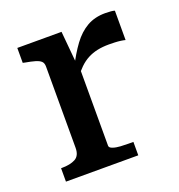

<svg xmlns="http://www.w3.org/2000/svg" viewBox="-105 -637 677 726"><g transform="rotate(-20 233.0 -274.0)"><path d="M434 -544V-426Q427 -428 416 -429.5Q405 -431 392.5 -431.5Q380 -432 369 -432Q343 -432 322 -427.5Q301 -423 283 -413.5Q265 -404 249 -388.5Q233 -373 216 -350L215 -393Q240 -443 265.5 -477.5Q291 -512 322.5 -530Q354 -548 396 -548Q408 -548 419 -547Q430 -546 434 -544ZM39 0V-54H42Q76 -54 96.5 -65Q117 -76 117 -108V-435Q117 -449 109.5 -456Q102 -463 86.5 -467.5Q71 -472 48 -476L39 -478V-538H217L230 -396L235 -400V-73Q235 -65 248 -60.5Q261 -56 278.5 -55Q296 -54 311 -54H330V0Z"/></g></svg>

Font: Roboto Serif Medium
Style: Regular
Weight: 500
Designer: Greg Gazdowicz
Foundry: Commercial Type
Version: Version 1.008